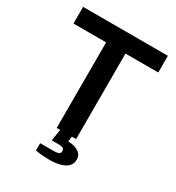

<svg xmlns="http://www.w3.org/2000/svg" viewBox="-203 -810 1025 1116"><g transform="rotate(30 309.5 -252.0)"><path d="M244 0V-574H25V-686H594V-574H374V0ZM306 182Q281 182 254 180Q227 178 205 174V125H297Q317 125 328.5 120Q340 115 340 101Q340 89 331.5 83Q323 77 299 77H255L269 -11H347L341 34Q367 35 389 42.5Q411 50 424 64Q437 78 437 101Q437 126 424 142Q411 158 391 166.5Q371 175 348.5 178.5Q326 182 306 182Z"/></g></svg>

Font: Archivo SemiBold
Style: Regular
Weight: 600
Designer: Hector Gatti
Foundry: Omnibus-Type
Version: Version 2.001